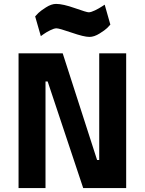

<svg xmlns="http://www.w3.org/2000/svg" viewBox="-20 -963 741 983"><path d="M75 0V-690H301L477 -144H488V-690H626V0H406L224 -546H213V0ZM516 -939 545 -837Q539 -830 528.5 -819.5Q518 -809 490 -791.5Q462 -774 438 -774Q410 -774 346.5 -796Q283 -818 269 -818Q257 -818 237 -808Q217 -798 203 -788L189 -778L160 -879Q166 -886 176.5 -896.5Q187 -907 215 -925Q243 -943 267 -943Q302 -943 363 -921.5Q424 -900 434 -900Q446 -900 466.5 -910Q487 -920 502 -930Z"/></svg>

Font: TypoPRO Titillium Maps
Style: 999 wt
Weight: 900
Designer: Campivisivi
Foundry: Accademia di Belle Arti di Urbino and students of MA course of Visual design
Version: Version 001.001